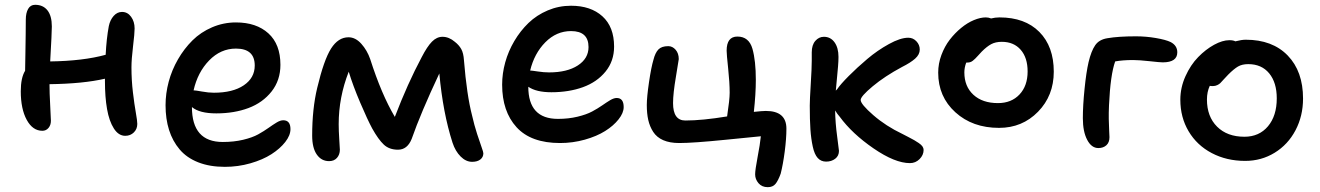

<svg xmlns="http://www.w3.org/2000/svg" viewBox="-20 -608 5520 803"><path d="M157.2 -61Q116.7 -61 91.8 -106.7Q66.9 -152.3 66.9 -226.1Q66.9 -282.7 85 -312Q85.4 -337.4 86.2 -382.6Q86.9 -427.7 87.4 -463.4Q87.9 -499 87.9 -525.9Q87.9 -553.7 97.7 -570.8Q107.4 -587.9 127 -587.9Q160.2 -587.9 178.5 -564.7Q196.8 -541.5 196.8 -497.1Q196.8 -471.7 189.9 -351.1Q328.1 -353 421.9 -378.9Q425.3 -446.3 435.1 -499Q440.4 -524.4 455.3 -541.3Q470.2 -558.1 490.2 -558.1Q513.7 -558.1 528.3 -537.8Q543 -517.6 543 -488.8Q543 -468.8 536.4 -414.3Q529.8 -359.9 529.8 -326.2Q529.8 -272.9 535.9 -221.9Q542 -170.9 548.1 -136.7Q554.2 -102.5 554.2 -89.8Q554.2 -68.4 539.8 -54.2Q525.4 -40 503.9 -40Q475.6 -40 456.1 -70.8Q436.5 -101.6 427.7 -151.9Q418.9 -202.1 418.9 -268.1V-278.8Q328.1 -257.8 187 -255.9Q187 -219.7 189.9 -167.5Q192.9 -115.2 192.9 -103Q192.9 -85 182.9 -73Q172.9 -61 157.2 -61Z M920.4 89.8Q856.9 89.8 808.8 70.8Q760.7 51.8 731.2 16.8Q701.7 -18.1 687 -64.5Q672.4 -110.8 672.4 -168Q672.4 -216.8 685.5 -266.1Q698.7 -315.4 724.4 -359.9Q750 -404.3 784.9 -439Q819.8 -473.6 867.2 -493.9Q914.6 -514.2 966.8 -514.2Q1052.2 -514.2 1102.5 -468.5Q1152.8 -422.9 1152.8 -336.9Q1152.8 -272.5 1116 -225.6Q1079.1 -178.7 1019.3 -156.2Q959.5 -133.8 884.8 -133.8Q814 -133.8 782.7 -160.2Q782.7 -14.2 911.6 -14.2Q958 -14.2 996.8 -23.4Q1035.6 -32.7 1059.8 -46.1Q1084 -59.6 1102.8 -73Q1121.6 -86.4 1137 -95.7Q1152.3 -105 1164.6 -105Q1194.8 -105 1194.8 -67.9Q1194.8 -42 1173.1 -14.2Q1151.4 13.7 1115.2 36.9Q1079.1 60.1 1027.3 75Q975.6 89.8 920.4 89.8ZM791.5 -230Q798.3 -230 825.2 -225.1Q852.1 -220.2 874.5 -220.2Q953.6 -220.2 999.5 -251.2Q1045.4 -282.2 1045.4 -334Q1045.4 -404.8 966.8 -404.8Q902.8 -404.8 854.7 -355.2Q806.6 -305.7 789.6 -230Z M1356.4 65.9Q1324.2 65.9 1304.9 38.3Q1285.6 10.7 1285.6 -41Q1285.6 -152.3 1306.6 -240.2Q1334.5 -357.4 1364.5 -404.8Q1394.5 -452.1 1437.5 -452.1Q1466.8 -452.1 1491.2 -424.8Q1515.6 -397.5 1528.3 -360.8Q1575.2 -213.9 1631.3 -119.1Q1684.6 -258.3 1743.7 -369.1Q1766.6 -413.6 1786.6 -433.8Q1806.6 -454.1 1830.6 -454.1Q1857.9 -454.1 1882.3 -433.1Q1899.9 -419.4 1909.2 -402.6Q1918.5 -385.7 1920.4 -356Q1932.1 -210.4 1954.6 -124Q1963.4 -85 1975.3 -48.1Q1987.3 -11.2 1994.4 8.3Q2001.5 27.8 2001.5 33.2Q2001.5 49.3 1988.8 59.1Q1976.1 68.8 1954.6 68.8Q1928.7 68.8 1906.5 46.6Q1884.3 24.4 1872.6 -11.2Q1832.5 -135.7 1817.4 -300.8Q1739.7 -135.7 1701.7 -26.9Q1683.6 18.1 1644.5 18.1Q1607.9 18.1 1585.2 -3.2Q1562.5 -24.4 1536.6 -70.8Q1517.1 -106.9 1486.6 -178.5Q1456.1 -250 1438.5 -308.1Q1396.5 -201.2 1396.5 -88.9Q1396.5 -61.5 1398.9 -24.9Q1401.4 11.7 1401.4 18.1Q1401.4 38.6 1389.4 52.2Q1377.4 65.9 1356.4 65.9Z M2322.3 -9.8Q2200.7 -9.8 2140.4 -75.9Q2080.1 -142.1 2080.1 -253.9Q2080.1 -300.3 2093 -347.2Q2106 -394 2131.1 -436.5Q2156.2 -479 2190.4 -512Q2224.6 -544.9 2270.8 -564.5Q2316.9 -584 2368.2 -584Q2450.7 -584 2499.5 -539.8Q2548.3 -495.6 2548.3 -413.1Q2548.3 -352.5 2512.5 -308.6Q2476.6 -264.6 2418 -243.4Q2359.4 -222.2 2286.1 -222.2Q2222.7 -222.2 2189.5 -245.1Q2189.5 -110.8 2313.5 -110.8Q2357.9 -110.8 2395.3 -119.9Q2432.6 -128.9 2456.3 -141.6Q2480 -154.3 2498.5 -167.2Q2517.1 -180.2 2532.2 -189.2Q2547.4 -198.2 2559.1 -198.2Q2588.4 -198.2 2588.4 -160.2Q2588.4 -135.7 2567.1 -108.9Q2545.9 -82 2511 -60.1Q2476.1 -38.1 2425.8 -23.9Q2375.5 -9.8 2322.3 -9.8ZM2368.2 -478Q2307.1 -478 2260.7 -431.2Q2214.4 -384.3 2197.3 -313Q2203.6 -313 2229 -309.1Q2254.4 -305.2 2276.4 -305.2Q2351.6 -305.2 2396.5 -334.2Q2441.4 -363.3 2441.4 -411.1Q2441.4 -478 2368.2 -478Z M3190.9 174.8Q3166.5 174.8 3152.3 158.2Q3138.2 141.6 3138.2 121.1Q3138.2 103 3148.4 49.3Q3158.7 -4.4 3162.1 -38.1Q3148.9 -37.1 3013.9 -23.4Q2878.9 -9.8 2820.8 -9.8Q2781.2 -9.8 2753.9 -21.7Q2726.6 -33.7 2711.9 -56.4Q2697.3 -79.1 2691.2 -106.2Q2685.1 -133.3 2685.1 -168.9Q2685.1 -201.2 2694.3 -264.2Q2703.6 -327.1 2712.9 -357.9Q2720.2 -387.2 2733.6 -401.1Q2747.1 -415 2774.9 -415Q2792.5 -415 2805.7 -399.9Q2818.8 -384.8 2818.8 -360.8Q2818.8 -357.4 2806.9 -287.1Q2794.9 -216.8 2794.9 -176.8Q2794.9 -104 2846.2 -104Q2917.5 -104 3021 -121.1Q3031.7 -191.9 3031.7 -220.2Q3031.7 -262.2 3025.4 -321.5Q3019 -380.9 3019 -396Q3019 -455.1 3064 -455.1Q3112.3 -455.1 3127 -403.8Q3141.1 -353.5 3141.1 -273.9Q3141.1 -214.8 3132.8 -140.1Q3168.9 -144 3183.1 -144Q3269 -144 3269 -69.8Q3269 -28.8 3262 25.4Q3254.9 79.6 3245.1 118.2Q3234.4 147.9 3223.1 161.4Q3211.9 174.8 3190.9 174.8Z M3435.1 67.9Q3413.6 67.9 3399.9 52.7Q3386.2 37.6 3379.2 5.1Q3372.1 -27.3 3369.4 -66.7Q3366.7 -106 3366.7 -166Q3366.7 -189.9 3370.8 -256.3Q3375 -322.8 3375 -355V-389.2Q3375 -419.9 3389.9 -437Q3404.8 -454.1 3425.8 -454.1Q3453.6 -454.1 3470.2 -431.2Q3486.8 -408.2 3486.8 -370.1Q3486.8 -353 3484.9 -330.1Q3482.9 -307.1 3480 -276.4Q3477.1 -245.6 3475.6 -229Q3476.6 -230 3478.8 -232.4Q3481 -234.9 3481.9 -235.8Q3495.6 -255.9 3529.8 -290.3Q3564 -324.7 3606.9 -361.1Q3649.9 -397.5 3697.8 -423.8Q3745.6 -450.2 3778.8 -450.2Q3798.8 -450.2 3812.7 -435.3Q3826.7 -420.4 3826.7 -400.9Q3826.7 -379.9 3807.4 -362.8Q3788.1 -345.7 3752.9 -328.1Q3680.2 -289.1 3629.9 -247.1Q3579.6 -205.1 3579.6 -189.9Q3579.6 -172.4 3632.3 -126.5Q3685.1 -80.6 3753.9 -47.9Q3760.3 -44.4 3778.1 -35.4Q3795.9 -26.4 3803.7 -21.7Q3811.5 -17.1 3822.5 -9.8Q3833.5 -2.4 3838.1 4.6Q3842.8 11.7 3842.8 19Q3842.8 40.5 3825.9 57.4Q3809.1 74.2 3785.6 74.2Q3723.1 74.2 3633.5 12.7Q3543.9 -48.8 3491.7 -120.1Q3481.9 -130.9 3472.7 -146Q3473.6 -93.3 3481.2 -37.6Q3488.8 18.1 3488.8 22.9Q3488.8 43.9 3473.1 55.9Q3457.5 67.9 3435.1 67.9Z M4158.2 -73.2Q4047.4 -73.2 3975.6 -138.4Q3903.8 -203.6 3903.8 -304.2Q3903.8 -341.8 3917.2 -377.9Q3930.7 -414.1 3952.1 -441.9Q3973.6 -469.7 3999.8 -491.2Q4025.9 -512.7 4053 -523.9Q4080.1 -535.2 4103 -535.2Q4114.7 -535.2 4125 -530.8Q4142.1 -535.2 4160.2 -535.2Q4266.6 -535.2 4326.9 -474.4Q4387.2 -413.6 4387.2 -308.1Q4387.2 -208 4321.3 -140.6Q4255.4 -73.2 4158.2 -73.2ZM4013.2 -305.2Q4013.2 -246.6 4051 -211.7Q4088.9 -176.8 4153.8 -176.8Q4210 -176.8 4243.9 -212.9Q4277.8 -249 4277.8 -309.1Q4277.8 -366.7 4248.8 -399.9Q4219.7 -433.1 4169.9 -433.1Q4143.6 -433.1 4125.5 -423.3Q4107.4 -413.6 4085.9 -392.1Q4080.1 -385.7 4071.3 -376.2Q4062.5 -366.7 4058.6 -362.8Q4054.7 -358.9 4048.6 -354Q4042.5 -349.1 4036.4 -347.7Q4030.3 -346.2 4022 -346.2H4021Q4013.2 -325.2 4013.2 -305.2Z M4573.7 11.2Q4544.9 11.2 4526.9 -23.2Q4508.8 -57.6 4508.8 -113.8Q4508.8 -166.5 4515.9 -236.1Q4522.9 -305.7 4532.7 -348.1Q4543.9 -395 4560.5 -418.9Q4577.1 -442.9 4611.8 -448.2Q4657.7 -456.1 4731 -456.1Q4772.5 -456.1 4814 -449Q4855.5 -441.9 4876 -432.1Q4903.8 -417.5 4903.8 -389.2Q4903.8 -347.2 4842.8 -347.2Q4831.5 -347.2 4787.6 -352.1Q4743.7 -356.9 4718.8 -356.9Q4675.3 -356.9 4644 -351.1Q4624 -295.4 4618.2 -168Q4616.7 -134.3 4617.2 -110.4Q4617.7 -86.4 4618.9 -61Q4620.1 -35.6 4620.1 -34.2Q4620.1 -12.2 4607.2 -0.5Q4594.2 11.2 4573.7 11.2Z M5187.5 64.9Q5109.9 64.9 5047.9 32.2Q4985.8 -0.5 4951.2 -58.8Q4916.5 -117.2 4916.5 -190.9Q4916.5 -241.7 4938 -289.3Q4959.5 -336.9 4991 -369.1Q5022.5 -401.4 5057.6 -420.7Q5092.8 -439.9 5121.6 -439.9Q5138.2 -439.9 5146.5 -435.1Q5172.9 -441.9 5189.9 -441.9Q5301.8 -441.9 5365.7 -375.7Q5429.7 -309.6 5429.7 -195.8Q5429.7 -123 5398.2 -63.2Q5366.7 -3.4 5311 30.8Q5255.4 64.9 5187.5 64.9ZM5027.8 -191.9Q5027.8 -120.6 5070.1 -78.4Q5112.3 -36.1 5184.6 -36.1Q5246.1 -36.1 5283 -79.8Q5319.8 -123.5 5319.8 -196.8Q5319.8 -262.7 5288.1 -301.3Q5256.3 -339.8 5200.7 -339.8Q5174.8 -339.8 5157.7 -329.8Q5140.6 -319.8 5116.7 -295.9Q5108.9 -288.1 5098.4 -276.4Q5087.9 -264.6 5083.5 -260.3Q5079.1 -255.9 5070.8 -252Q5062.5 -248 5052.7 -248Q5043.5 -248 5039.6 -249Q5027.8 -223.6 5027.8 -191.9Z"/></svg>

Font: Shantell Sans Irregular Bouncy
Style: Regular
Weight: 500
Designer: Stephen Nixon, Anya Danilova, Shantell Martin
Foundry: Arrow Type
Version: Version 1.006;[9816181b4]